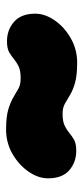

<svg xmlns="http://www.w3.org/2000/svg" viewBox="159 -599 274 632"><g transform="rotate(90 296.0 -283.0)"><path d="M116 -169Q78 -169 51.5 -192.5Q25 -216 25 -262Q25 -294 47 -326Q69 -358 106 -379Q143 -400 186 -400Q228 -400 252.5 -393Q277 -386 292.5 -376.5Q308 -367 321.5 -359.5Q335 -352 354 -352Q380 -352 394 -359Q408 -366 418 -374.5Q428 -383 440.5 -390Q453 -397 476 -397Q514 -397 540.5 -374Q567 -351 567 -304Q567 -272 545 -240Q523 -208 486.5 -187Q450 -166 406 -166Q364 -166 339.5 -173.5Q315 -181 299.5 -190.5Q284 -200 271 -207Q258 -214 238 -214Q212 -214 198 -207Q184 -200 174 -191.5Q164 -183 151.5 -176Q139 -169 116 -169Z"/></g></svg>

Font: Cherry Bomb One
Style: Regular
Weight: 400
Designer: satsuyako
Foundry: satsuyako
Version: Version 4.100; ttfautohint (v1.8.3)